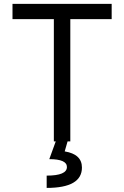

<svg xmlns="http://www.w3.org/2000/svg" viewBox="-20 -713 626 968"><path d="M251.5 0V-616.7H43V-693.4H543V-616.7H334.5V0ZM215.3 234.4V172.4Q317.4 172.4 317.4 128.9Q317.4 89.4 228.5 89.4L264.6 -9.8L320.8 -0.5L306.2 50.3Q393.1 64.5 393.1 131.8Q393.1 234.4 215.3 234.4Z"/></svg>

Font: Cascadia Code NF SemiLight
Style: Regular
Weight: 350
Monospace: yes
Designer: Aaron Bell
Foundry: Saja Typeworks
Version: Version 2404.023; ttfautohint (v1.8.4)